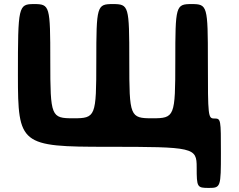

<svg xmlns="http://www.w3.org/2000/svg" viewBox="-20 -723 1173 943"><path d="M340 -142C231 -142 227 -150 227 -423C227 -695 225 -703 147 -703C70 -703 68 -693 68 -353C68 -12 80 -2 507 -2C934 -2 946 1 946 99C946 197 948 200 1006 200C1064 200 1065 195 1065 29C1065 -137 1065 -141 1033 -141C1002 -141 1001 -149 1001 -422C1001 -695 999 -703 921 -703C843 -703 841 -695 841 -423C841 -150 838 -142 728 -142C618 -142 615 -150 615 -423C615 -695 613 -703 534 -703C456 -703 453 -695 453 -423C453 -150 450 -142 340 -142Z"/></svg>

Font: Hussar Print
Style: Bold
Weight: 700
Foundry: Cannot Into Space Fonts
Version: Version 2.00